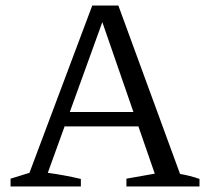

<svg xmlns="http://www.w3.org/2000/svg" viewBox="-20 -671 750 691"><path d="M628 -45Q646 -42 663.5 -37.5Q681 -33 698 -27V0H435V-28L537 -46L338 -621H359L152 -49Q182 -45 211.5 -39.5Q241 -34 271 -27V0H18V-28L86 -49L312 -651H406ZM188 -216V-268H521V-216Z"/></svg>

Font: Piazzolla 24pt
Style: Regular
Weight: 400
Designer: Juan Pablo del Peral
Foundry: Huerta Tipografica
Version: Version 2.005